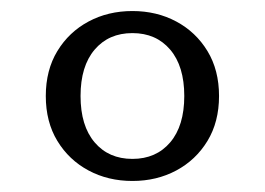

<svg xmlns="http://www.w3.org/2000/svg" viewBox="-20 -730 480 348"><path d="M220 -402Q176 -402 140.5 -421Q105 -440 84 -474.5Q63 -509 63 -556Q63 -603 84 -637.5Q105 -672 140.5 -691Q176 -710 220 -710Q264 -710 299.5 -691Q335 -672 356 -637.5Q377 -603 377 -556Q377 -509 356 -474.5Q335 -440 299.5 -421Q264 -402 220 -402ZM220 -442Q263 -442 288.5 -472Q314 -502 314 -556Q314 -610 288.5 -640Q263 -670 220 -670Q177 -670 151.5 -640Q126 -610 126 -556Q126 -502 151.5 -472Q177 -442 220 -442Z"/></svg>

Font: Hedvig Letters Serif 12pt
Style: Regular
Weight: 400
Designer: Alexander Örn & Tor Weibull
Foundry: Kanon Foundry
Version: Version 1.000; ttfautohint (v1.8.4.7-5d5b)